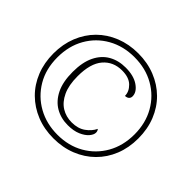

<svg xmlns="http://www.w3.org/2000/svg" viewBox="-164 -944 1174 1174"><g transform="rotate(45 422.5 -357.5)"><path d="M422 10Q342 10 275 -17Q208 -44 158.5 -93Q109 -142 82 -209.5Q55 -277 55 -358Q55 -438 82 -505.5Q109 -573 158 -622Q207 -671 274.5 -698Q342 -725 422 -725Q502 -725 569.5 -698Q637 -671 686.5 -622Q736 -573 763 -505.5Q790 -438 790 -357Q790 -276 763 -209Q736 -142 686.5 -93Q637 -44 569.5 -17Q502 10 422 10ZM427 -109Q367 -109 320 -136.5Q273 -164 245.5 -219.5Q218 -275 218 -361Q218 -445 245 -500Q272 -555 319.5 -582Q367 -609 429 -609Q499 -609 541 -580Q583 -551 583 -514Q583 -501 574.5 -492.5Q566 -484 548 -483Q548 -520 517 -550.5Q486 -581 426 -581Q350 -581 304 -527.5Q258 -474 258 -364Q258 -286 281.5 -236Q305 -186 344 -162Q383 -138 432 -138Q486 -138 521.5 -163.5Q557 -189 573 -223Q582 -214 582 -199Q582 -181 564 -160Q546 -139 511.5 -124Q477 -109 427 -109ZM424 -23Q520 -23 595 -66Q670 -109 713 -184.5Q756 -260 756 -358Q756 -455 713 -530.5Q670 -606 594.5 -649Q519 -692 422 -692Q326 -692 250.5 -649.5Q175 -607 132 -531.5Q89 -456 89 -358Q89 -257 133.5 -182Q178 -107 253.5 -65Q329 -23 424 -23Z"/></g></svg>

Font: Noto Serif Hentaigana ExtraLight
Style: Regular
Weight: 200
Designer: Kazuhiro Yamada
Foundry: nipponia
Version: Version 1.000